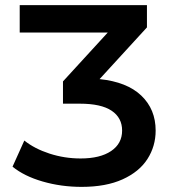

<svg xmlns="http://www.w3.org/2000/svg" viewBox="-20 -720 671 750"><path d="M588 -210Q588 -149 556 -99Q524 -49 459 -19.5Q394 10 299 10Q219 10 146.5 -11Q74 -32 29 -69L75 -171Q115 -139 173.5 -120Q232 -101 295 -101Q371 -101 414 -130Q457 -159 457 -210Q457 -260 416 -287.5Q375 -315 292 -315H226V-402L401 -593H57V-700H554V-613L369 -411Q476 -400 532 -346.5Q588 -293 588 -210Z"/></svg>

Font: Montserrat Alternates SemiBold
Style: Regular
Weight: 600
Designer: Julieta Ulanovsky
Foundry: Julieta Ulanovsky
Version: Version 7.200